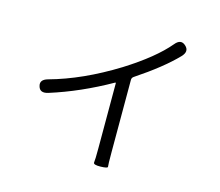

<svg xmlns="http://www.w3.org/2000/svg" viewBox="-109 -902 1217 1062"><g transform="rotate(15 500.0 -370.5)"><path d="M550 20Q507 21 509.5 6.5Q512 -8 512 -74V-447Q512 -452 508 -450Q337 -353 165 -299Q119 -285 109 -322Q98 -358 144 -371Q330 -422 527 -544Q689 -646 767 -739Q798 -777 828 -749Q858 -722 825 -687Q744 -603 598 -506Q588 -499 588 -487V-74Q588 1 590 10Q592 19 550 20Z"/></g></svg>

Font: Resource Han Rounded KR Normal
Style: Regular
Weight: 350
Designer: Cyano Hao (round all glyphs); Ryoko NISHIZUKA 西塚涼子 (kana, bopomofo & ideographs); Paul D. Hunt (Latin, Greek & Cyrillic)
Foundry: Cyano Hao
Version: 0.990